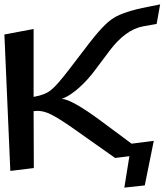

<svg xmlns="http://www.w3.org/2000/svg" viewBox="-74 -745 749 874"><path d="M585 99 626 -104 525 -91 389 -192C299 -259 237 -294 207 -295C262 -314 322 -377 355 -421L424 -513C472 -577 523 -615 577 -625L639 -636L655 -725L600 -714C527 -700 475 -683 443 -663C412 -644 375 -604 331 -547L240 -428C204 -381 177 -350 158 -335C140 -320 114 -310 79 -304V-613L-54 -588L-27 33L80 20L79 -239C98 -242 119 -240 140 -232C162 -224 196 -204 243 -172L450 -26L515 -34L492 109Z"/></svg>

Font: Gamestation Warped
Style: Regular
Weight: 400
Designer: Jonas Hecksher
Foundry: Jonas Hecksher, Playtypeª, e-types AS
Version: Version 1.003